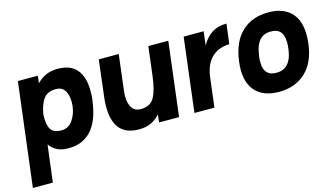

<svg xmlns="http://www.w3.org/2000/svg" viewBox="-82 -782 2170 1254"><g transform="rotate(-15 1003.0 -155.0)"><path d="M142 200H7L93 -500H228L222 -450Q248 -478 283 -494Q318 -510 363 -510Q422 -510 458 -488.5Q494 -467 512 -430Q530 -393 533.5 -347Q537 -301 531 -252V-250L530 -248Q524 -198 509 -151.5Q494 -105 467 -68.5Q440 -32 398.5 -11Q357 10 299 10Q254 10 223 -6Q192 -22 173 -50ZM319 -385Q265 -385 238.5 -353.5Q212 -322 199 -257L197 -243Q194 -178 213 -146.5Q232 -115 286 -115Q333 -115 361 -155Q389 -195 396 -250Q402 -307 383.5 -346Q365 -385 319 -385Z M745 -252Q738 -195 756.5 -155Q775 -115 821 -115Q886 -115 912.5 -161Q939 -207 951 -303L975 -500H1110L1049 0H914L920 -53Q894 -23 859 -6.5Q824 10 778 10Q719 10 682.5 -11.5Q646 -33 628.5 -70Q611 -107 607.5 -153.5Q604 -200 610 -250L640 -500H775Z M1153 0 1214 -500H1349L1338 -407Q1364 -455 1405 -482.5Q1446 -510 1506 -510L1489 -375Q1446 -375 1408.5 -357Q1371 -339 1345.5 -300Q1320 -261 1312 -197L1288 0Z M1521 -245Q1537 -377 1607 -443.5Q1677 -510 1788 -510Q1898 -510 1951.5 -443.5Q2005 -377 1989 -245Q1974 -121 1904 -55.5Q1834 10 1724 10Q1614 10 1560 -55.5Q1506 -121 1521 -245ZM1739 -115Q1773 -115 1794.5 -128.5Q1816 -142 1828.5 -162.5Q1841 -183 1846.5 -205.5Q1852 -228 1854 -245Q1857 -266 1857 -290Q1857 -314 1850 -336Q1843 -358 1824.5 -371.5Q1806 -385 1772 -385Q1738 -385 1716.5 -371.5Q1695 -358 1682.5 -336Q1670 -314 1664.5 -290Q1659 -266 1656 -245Q1654 -228 1654 -205.5Q1654 -183 1661 -162.5Q1668 -142 1686.5 -128.5Q1705 -115 1739 -115Z"/></g></svg>

Font: Haskoy ExtraBold
Style: Italic
Weight: 800
Designer: Ertekin Erdin
Foundry: Ertekin Erdin
Version: Version 2.000; ttfautohint (v1.8.4.7-5d5b)